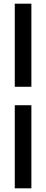

<svg xmlns="http://www.w3.org/2000/svg" viewBox="-20 -820 250 1040"><path d="M60 200V-250H150V200ZM60 -350V-800H150V-350Z"/></svg>

Font: Tektur
Style: Regular
Weight: 400
Designer: Adam Jagosz
Foundry: Adam Jagosz
Version: Version 1.005;gftools[0.9.30]